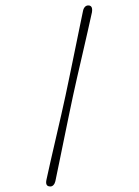

<svg xmlns="http://www.w3.org/2000/svg" viewBox="-170 -818 738 1023"><g transform="rotate(-15 198.5 -306.5)"><path d="M218 -301Q199 -264 171.8 -209.8Q144.5 -155.5 114.5 -95.5Q84.5 -35.5 57 19.5Q29.5 74.5 10 113Q4 124.5 -5.8 130.5Q-15.5 136.5 -26.5 132Q-49.5 124 -34 93.5Q-16 58 12.2 4.8Q40.5 -48.5 72 -107.8Q103.5 -167 132.2 -221.2Q161 -275.5 180 -313Q195 -342.5 216.2 -384.5Q237.5 -426.5 261.2 -474Q285 -521.5 308.5 -568.5Q332 -615.5 352.5 -656.5Q373 -697.5 387.5 -726Q393.5 -738 403.2 -743.8Q413 -749.5 424.5 -745.5Q445.5 -737.5 431 -705.5Q411 -667 382.8 -613.2Q354.5 -559.5 323.5 -501.2Q292.5 -443 264.5 -390.2Q236.5 -337.5 218 -301Z"/></g></svg>

Font: Fraunces 144pt Soft SemiBold
Style: Italic
Weight: 600
Italic angle: -16°
Version: Version 1.000;[b76b70a41]